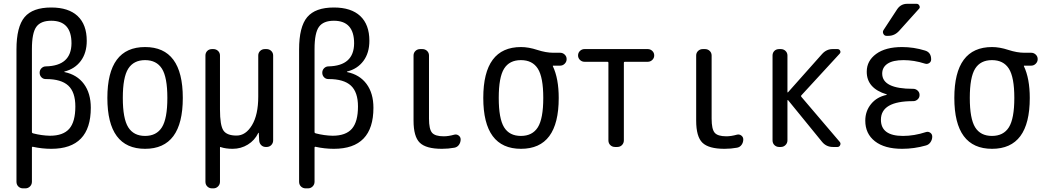

<svg xmlns="http://www.w3.org/2000/svg" viewBox="-20 -780 5540 1019"><path d="M149.4 -519.5V-78.1Q149.4 -74.2 155.3 -72.3Q201.2 -60.5 245.1 -59.6Q315.4 -59.6 347.7 -96.7Q379.9 -133.8 379.9 -214.8Q379.9 -291 342.3 -325.7Q304.7 -360.4 224.6 -360.4H222.7Q209 -360.4 199.7 -370.1Q190.4 -379.9 190.4 -394Q190.4 -408.2 200.2 -418Q210 -427.7 223.6 -427.7Q358.4 -430.7 359.4 -549.8Q359.4 -669.9 252 -669.9Q196.3 -669.9 172.9 -637.7Q149.4 -605.5 149.4 -519.5ZM102.5 219.7Q87.9 219.7 77.6 210Q67.4 200.2 67.4 184.6V-517.6Q67.4 -637.7 110.4 -689Q153.3 -740.2 252 -740.2Q343.8 -740.2 392.1 -694.8Q440.4 -649.4 440.4 -563.5Q440.4 -499 408.7 -456.5Q377 -414.1 322.3 -400.4Q321.3 -400.4 321.3 -398.4Q321.3 -397.5 322.3 -397.5Q388.7 -383.8 425.3 -334.5Q461.9 -285.2 461.9 -208Q461.9 9.8 252 9.8Q203.1 9.8 154.3 -1Q153.3 -2 151.4 -0.5Q149.4 1 149.4 2.9V184.6Q149.4 199.2 139.2 209.5Q128.9 219.7 114.3 219.7Z M839.4 -415.5Q810.5 -460.9 750 -460.9Q689.5 -460.9 660.6 -415.5Q631.8 -370.1 631.8 -260.3Q631.8 -150.4 660.6 -104.5Q689.5 -58.6 750 -58.6Q810.5 -58.6 839.4 -104.5Q868.2 -150.4 868.2 -260.3Q868.2 -370.1 839.4 -415.5ZM950.2 -260.3Q950.2 9.8 750 9.8Q549.8 9.8 549.8 -260.3Q549.8 -530.3 750 -530.3Q950.2 -530.3 950.2 -260.3Z M1105.5 219.7Q1090.8 219.7 1080.6 210Q1070.3 200.2 1070.3 184.6V-485.4Q1070.3 -500 1080.1 -509.8Q1089.8 -519.5 1105.5 -519.5H1112.3Q1127 -519.5 1137.2 -509.8Q1147.5 -500 1147.5 -485.4V-198.2Q1147.5 -115.2 1165.5 -87.9Q1183.6 -60.5 1235.4 -60.5Q1284.2 -60.5 1317.4 -115.7Q1350.6 -170.9 1350.6 -267.6V-485.4Q1350.6 -500 1360.8 -509.8Q1371.1 -519.5 1385.7 -519.5H1394.5Q1409.2 -519.5 1419.4 -509.8Q1429.7 -500 1429.7 -485.4V-35.2Q1429.7 -20.5 1419.9 -10.3Q1410.2 0 1394.5 0H1390.6Q1376 0 1366.2 -9.8Q1356.4 -19.5 1355.5 -35.2L1353.5 -74.2Q1353.5 -75.2 1352.5 -75.2Q1350.6 -75.2 1350.6 -74.2Q1332 -35.2 1295.4 -12.7Q1258.8 9.8 1214.8 9.8Q1178.7 9.8 1152.3 1Q1147.5 -2 1147.5 3.9V184.6Q1147.5 199.2 1137.2 209.5Q1127 219.7 1112.3 219.7Z M1649.4 -519.5V-78.1Q1649.4 -74.2 1655.3 -72.3Q1701.2 -60.5 1745.1 -59.6Q1815.4 -59.6 1847.7 -96.7Q1879.9 -133.8 1879.9 -214.8Q1879.9 -291 1842.3 -325.7Q1804.7 -360.4 1724.6 -360.4H1722.7Q1709 -360.4 1699.7 -370.1Q1690.4 -379.9 1690.4 -394Q1690.4 -408.2 1700.2 -418Q1710 -427.7 1723.6 -427.7Q1858.4 -430.7 1859.4 -549.8Q1859.4 -669.9 1752 -669.9Q1696.3 -669.9 1672.9 -637.7Q1649.4 -605.5 1649.4 -519.5ZM1602.5 219.7Q1587.9 219.7 1577.6 210Q1567.4 200.2 1567.4 184.6V-517.6Q1567.4 -637.7 1610.4 -689Q1653.3 -740.2 1752 -740.2Q1843.8 -740.2 1892.1 -694.8Q1940.4 -649.4 1940.4 -563.5Q1940.4 -499 1908.7 -456.5Q1877 -414.1 1822.3 -400.4Q1821.3 -400.4 1821.3 -398.4Q1821.3 -397.5 1822.3 -397.5Q1888.7 -383.8 1925.3 -334.5Q1961.9 -285.2 1961.9 -208Q1961.9 9.8 1752 9.8Q1703.1 9.8 1654.3 -1Q1653.3 -2 1651.4 -0.5Q1649.4 1 1649.4 2.9V184.6Q1649.4 199.2 1639.2 209.5Q1628.9 219.7 1614.3 219.7Z M2325.2 9.8Q2241.2 9.8 2208 -22.5Q2174.8 -54.7 2174.8 -139.6V-485.4Q2174.8 -500 2185.1 -509.8Q2195.3 -519.5 2210 -519.5H2221.7Q2236.3 -519.5 2246.6 -509.8Q2256.8 -500 2256.8 -485.4V-150.4Q2256.8 -94.7 2272.9 -75.7Q2289.1 -56.6 2335 -56.6Q2360.4 -56.6 2391.6 -65.4Q2404.3 -68.4 2414.6 -60.5Q2424.8 -52.7 2424.8 -40Q2424.8 -24.4 2416 -11.7Q2407.2 1 2391.6 3.9Q2359.4 9.8 2325.2 9.8Z M2834.5 -415.5Q2805.7 -460.9 2744.6 -460.9Q2683.6 -460.9 2655.3 -415.5Q2627 -370.1 2627 -260.3Q2627 -150.4 2655.3 -104.5Q2683.6 -58.6 2744.6 -58.6Q2805.7 -58.6 2834.5 -104.5Q2863.3 -150.4 2863.3 -260.3Q2863.3 -370.1 2834.5 -415.5ZM2745.1 -530.3Q2785.2 -530.3 2831.5 -515.1Q2877.9 -500 2917 -500H2953.1Q2966.8 -500 2977.1 -490.2Q2987.3 -480.5 2987.3 -466.3Q2987.3 -452.1 2977.1 -441.9Q2966.8 -431.6 2953.1 -431.6H2915Q2914.1 -431.6 2914.1 -430.7V-428.7Q2945.3 -363.3 2945.3 -259.8Q2945.3 9.8 2745.1 9.8Q2544.9 9.8 2544.9 -260.3Q2544.9 -530.3 2745.1 -530.3Z M3082 -452.1Q3068.4 -452.1 3058.1 -461.9Q3047.9 -471.7 3047.9 -485.8Q3047.9 -500 3058.1 -509.8Q3068.4 -519.5 3082 -519.5H3418Q3431.6 -519.5 3441.9 -509.8Q3452.1 -500 3452.1 -485.8Q3452.1 -471.7 3441.9 -461.9Q3431.6 -452.1 3418 -452.1H3295.9Q3291 -452.1 3291 -447.3V-35.2Q3291 -20.5 3281.2 -10.3Q3271.5 0 3255.9 0H3244.1Q3229.5 0 3219.2 -9.8Q3209 -19.5 3209 -35.2V-447.3Q3209 -452.1 3204.1 -452.1Z M3825.2 9.8Q3741.2 9.8 3708 -22.5Q3674.8 -54.7 3674.8 -139.6V-485.4Q3674.8 -500 3685.1 -509.8Q3695.3 -519.5 3710 -519.5H3721.7Q3736.3 -519.5 3746.6 -509.8Q3756.8 -500 3756.8 -485.4V-150.4Q3756.8 -94.7 3772.9 -75.7Q3789.1 -56.6 3835 -56.6Q3860.4 -56.6 3891.6 -65.4Q3904.3 -68.4 3914.6 -60.5Q3924.8 -52.7 3924.8 -40Q3924.8 -24.4 3916 -11.7Q3907.2 1 3891.6 3.9Q3859.4 9.8 3825.2 9.8Z M4115.2 0Q4100.6 0 4090.3 -9.8Q4080.1 -19.5 4080.1 -35.2V-485.4Q4080.1 -500 4089.8 -509.8Q4099.6 -519.5 4115.2 -519.5H4124Q4138.7 -519.5 4148.9 -509.8Q4159.2 -500 4159.2 -485.4V-291Q4159.2 -290 4160.2 -289.6Q4161.1 -289.1 4162.1 -290L4342.8 -493.2Q4367.2 -520.5 4401.4 -519.5H4424.8Q4434.6 -519.5 4439 -510.7Q4443.4 -502 4435.5 -494.1L4233.4 -274.4Q4229.5 -270.5 4233.4 -265.6L4436.5 -27.3Q4443.4 -19.5 4439 -9.8Q4434.6 0 4424.8 0H4400.4Q4365.2 0 4342.8 -27.3L4162.1 -249Q4160.2 -249 4159.2 -248V-35.2Q4159.2 -20.5 4148.9 -10.3Q4138.7 0 4124 0Z M4685.5 -276.4Q4686.5 -276.4 4686.5 -278.3Q4686.5 -279.3 4685.5 -279.3Q4579.1 -311.5 4580.1 -400.4Q4580.1 -457 4629.9 -493.7Q4679.7 -530.3 4767.6 -530.3Q4829.1 -530.3 4889.6 -511.7Q4921.9 -502 4921.9 -464.8Q4921.9 -452.1 4911.6 -445.3Q4901.4 -438.5 4888.7 -442.4Q4831.1 -460.9 4775.4 -460.9Q4718.8 -460.9 4690.4 -441.9Q4662.1 -422.9 4662.1 -389.6Q4662.1 -308.6 4825.2 -308.6H4827.1Q4839.8 -308.6 4850.1 -299.3Q4860.4 -290 4860.4 -275.9Q4860.4 -261.7 4850.1 -252.4Q4839.8 -243.2 4827.1 -243.2H4825.2Q4655.3 -243.2 4655.3 -144.5Q4655.3 -58.6 4772.5 -58.6Q4832 -58.6 4894.5 -79.1Q4906.2 -83 4917 -75.7Q4927.7 -68.4 4927.7 -54.7Q4927.7 -39.1 4918.5 -25.4Q4909.2 -11.7 4893.6 -7.8Q4832 9.8 4767.6 9.8Q4674.8 9.8 4623.5 -30.3Q4572.3 -70.3 4572.3 -139.6Q4572.3 -190.4 4603 -228Q4633.8 -265.6 4685.5 -276.4ZM4794.9 -759.8H4844.7Q4854.5 -759.8 4859.4 -750Q4864.3 -740.2 4857.4 -733.4L4752.9 -617.2Q4728.5 -589.8 4695.3 -589.8H4684.6Q4673.8 -589.8 4668.5 -600.1Q4663.1 -610.4 4668.9 -620.1L4741.2 -730.5Q4760.7 -759.8 4794.9 -759.8Z M5334.5 -415.5Q5305.7 -460.9 5244.6 -460.9Q5183.6 -460.9 5155.3 -415.5Q5127 -370.1 5127 -260.3Q5127 -150.4 5155.3 -104.5Q5183.6 -58.6 5244.6 -58.6Q5305.7 -58.6 5334.5 -104.5Q5363.3 -150.4 5363.3 -260.3Q5363.3 -370.1 5334.5 -415.5ZM5245.1 -530.3Q5285.2 -530.3 5331.5 -515.1Q5377.9 -500 5417 -500H5453.1Q5466.8 -500 5477.1 -490.2Q5487.3 -480.5 5487.3 -466.3Q5487.3 -452.1 5477.1 -441.9Q5466.8 -431.6 5453.1 -431.6H5415Q5414.1 -431.6 5414.1 -430.7V-428.7Q5445.3 -363.3 5445.3 -259.8Q5445.3 9.8 5245.1 9.8Q5044.9 9.8 5044.9 -260.3Q5044.9 -530.3 5245.1 -530.3Z"/></svg>

Font: Rounded-L Mgen+ 2m regular
Style: Regular
Weight: 400
Designer: [Source Han Sans]
Ryoko NISHIZUKA  (kana & ideographs); Paul D. Hunt (Latin, Greek & Cyrillic); Wenlong ZHANG  (bopomofo
Version: Version 1.059.20150602